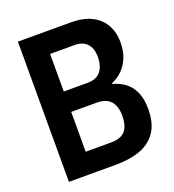

<svg xmlns="http://www.w3.org/2000/svg" viewBox="-127 -785 800 884"><g transform="rotate(-20 273.5 -343.5)"><path d="M60 0V-687H320Q379 -687 419.5 -667Q460 -647 481.5 -610Q503 -573 503 -522Q503 -480 489.5 -447.5Q476 -415 453.5 -393Q431 -371 402 -359V-355Q435 -347 461.5 -327Q488 -307 503 -274Q518 -241 518 -191Q518 -122 490 -80Q462 -38 411 -19Q360 0 290 0ZM180 -104H305Q352 -104 373.5 -128Q395 -152 395 -203Q395 -232 386 -253.5Q377 -275 357.5 -287Q338 -299 305 -299H180ZM180 -399H298Q327 -399 345.5 -411Q364 -423 373 -445Q382 -467 382 -495Q382 -537 361 -560Q340 -583 301 -583H180Z"/></g></svg>

Font: Archivo SemiBold Condensed
Style: Regular
Weight: 600
Width: 3
Version: Version 2.001